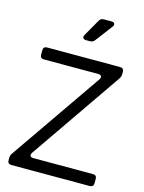

<svg xmlns="http://www.w3.org/2000/svg" viewBox="-144 -1082 872 1165"><g transform="rotate(15 292.0 -499.5)"><path d="M46 0Q22 0 22 -24V-38Q22 -54 31 -67L428 -641Q436 -653 431.5 -661.5Q427 -670 413 -670H71Q47 -670 47 -694V-721Q47 -745 71 -745H529Q553 -745 553 -721V-707Q553 -692 544 -678L148 -104Q140 -91 144.5 -83Q149 -75 163 -75H538Q562 -75 562 -51V-24Q562 0 538 0ZM287 -849Q273 -849 268.5 -857.5Q264 -866 271 -878L331 -983Q340 -999 360 -999H407Q422 -999 426.5 -990.5Q431 -982 422 -970L341 -863Q331 -849 312 -849Z"/></g></svg>

Font: Pitagon Sans Text
Style: Regular
Weight: 400
Designer: Travis Tran
Foundry: Pitagon
Version: Version 1.001; ttfautohint (v1.8.4.7-5d5b);gftools[0.9.26]